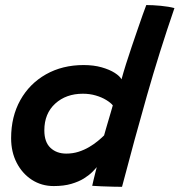

<svg xmlns="http://www.w3.org/2000/svg" viewBox="-20 -737 710 760"><path d="M345 -1.5Q346.5 -9 350 -23.5Q353.5 -38 357.2 -52.8Q361 -67.5 363 -75.5Q357 -68 344.5 -55.5Q332 -43 312 -30.5Q292 -18 262.2 -9.2Q232.5 -0.5 192.5 -0.5Q144.5 -0.5 106.2 -25.2Q68 -50 46 -92.8Q24 -135.5 24 -190Q24 -275.5 60.5 -340.8Q97 -406 162 -442.8Q227 -479.5 311 -479.5Q351 -479.5 382.5 -470.5Q414 -461.5 434.2 -448.5Q454.5 -435.5 461 -423Q468 -449 478.5 -482.5Q489 -516 501.2 -551.8Q513.5 -587.5 524.8 -620.8Q536 -654 545.2 -679.5Q554.5 -705 559 -717Q585 -717 616.5 -714Q648 -711 670.5 -705Q611 -532 561.5 -358.2Q512 -184.5 463 2.5Q452 2.5 428.8 2Q405.5 1.5 381.8 0.5Q358 -0.5 345 -1.5ZM242.5 -129Q268 -129 290.8 -136.2Q313.5 -143.5 333 -155Q352.5 -166.5 367.5 -179Q382.5 -191.5 392 -201Q395 -212 399.8 -228.5Q404.5 -245 409.8 -262.5Q415 -280 419.5 -295.5Q424 -311 426.5 -320Q418 -330.5 400.5 -341.2Q383 -352 359.2 -359Q335.5 -366 308 -366Q241.5 -366 198.5 -326.8Q155.5 -287.5 155.5 -221Q155.5 -174.5 179.8 -151.8Q204 -129 242.5 -129Z"/></svg>

Font: Grandstander Thin SemiBold
Style: Italic
Weight: 600
Italic angle: -15°
Version: Version 1.200